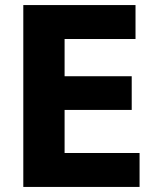

<svg xmlns="http://www.w3.org/2000/svg" viewBox="-20 -710 610 758"><path d="M235 -106H531V28H72V-690H515V-556H235V-409H500V-276H235Z"/></svg>

Font: Gmarket Sans TTF Bold
Style: Regular
Weight: 700
Designer: Creative Director : Sungho Lee; Art Director : Kiwoong Choi; Project Manager : Sori Yang, Jongwook Yoon; Font Designer :
Foundry: Sandoll Inc.
Version: Version 1.000;hotconv 1.0.109;makeotfexe 2.5.65596